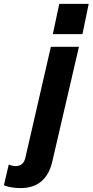

<svg xmlns="http://www.w3.org/2000/svg" viewBox="-150 -750 475 985"><path d="M-45 215Q-63 215 -86 212Q-109 209 -130 200L-105 94Q-99 97 -89.5 99.5Q-80 102 -69 102Q-50 102 -37.5 91.5Q-25 81 -20 60L111 -510H255L118 80Q103 145 62.5 180Q22 215 -45 215ZM121 -575 154 -730H305L273 -575Z"/></svg>

Font: Instrument Sans SemiCondensed
Style: Bold Italic
Weight: 700
Width: 4
Italic angle: -13°
Designer: Rodrigo Fuenzalida
Foundry: fragTYPE
Version: Version 1.000;gftools[0.9.28]